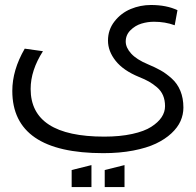

<svg xmlns="http://www.w3.org/2000/svg" viewBox="-20 -423 793 777"><path d="M80.1 -226.1 153.8 -215.8Q104 -138.2 104 -63Q104 129.9 401.9 129.9Q465.8 129.9 514.9 119.1Q564 108.4 592 90.3Q620.1 72.3 634 51.3Q647.9 30.3 647.9 6.8Q647.9 -17.6 639.9 -36.6Q631.8 -55.7 615.5 -69.6Q599.1 -83.5 582.8 -92.8Q566.4 -102.1 542 -111.8Q479 -137.7 448 -176.8Q417 -215.8 417 -258.8Q417 -302.7 443.4 -336.4Q469.7 -370.1 508.8 -386.5Q547.9 -402.8 590.8 -402.8Q653.8 -402.8 698.2 -381.8L687 -320.8Q648.4 -335 603 -335Q577.1 -335 552.2 -327.4Q527.3 -319.8 508.1 -300.8Q488.8 -281.7 488.8 -254.9Q488.8 -230.5 510.7 -206.3Q532.7 -182.1 578.1 -163.1Q608.4 -150.4 630.1 -138.2Q651.9 -126 674.8 -105.5Q697.8 -85 710 -55.2Q722.2 -25.4 722.2 12.2Q722.2 40.5 710.7 66.7Q699.2 92.8 673.6 116.7Q647.9 140.6 610.8 158.2Q573.7 175.8 519 186.3Q464.4 196.8 397.9 196.8Q29.8 196.8 29.8 -55.2Q29.8 -139.6 80.1 -226.1ZM270 334V265.1L350.1 245.1V334ZM403.8 334V265.1L483.9 245.1V334Z"/></svg>

Font: LT Superior
Style: Regular
Weight: 400
Designer: Daniel Lyons
Foundry: LyonsType
Version: Version 1.000